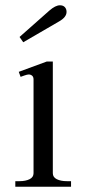

<svg xmlns="http://www.w3.org/2000/svg" viewBox="-20 -707 327 727"><path d="M54 -567 167 -667Q190 -687 207 -687Q219 -687 225.5 -680Q232 -673 232 -662Q232 -642 204 -626L68 -547ZM38 -21H54Q77 -21 92 -28.5Q107 -36 107 -51V-406Q107 -416 101.5 -420.5Q96 -425 89 -425Q83 -425 72 -421Q61 -417 58 -416L51 -435L157 -474H180V-51Q180 -36 195 -28.5Q210 -21 233 -21H249V0H38Z"/></svg>

Font: Taviraj Light
Style: Regular
Weight: 300
Designer: Katatrad Team
Foundry: CadsonDemak
Version: Version 1.001